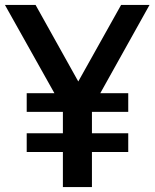

<svg xmlns="http://www.w3.org/2000/svg" viewBox="-36 -760 628 780"><path d="M72.5 -142.5V-218.5H219.5V-305.5H72.5V-381.5H185L-16 -740H108.5L282 -429L456 -740H571.5L371.5 -381.5H485V-305.5H337.5V-218.5H485V-142.5H337.5V0H219.5V-142.5Z"/></svg>

Font: Encode Sans Condensed SemiBold
Style: Regular
Weight: 600
Width: 3
Designer: Multiple Designers
Foundry: Impallari Type
Version: Version 3.000; ttfautohint (v1.8.3) -l 8 -r 50 -G 200 -x 14 